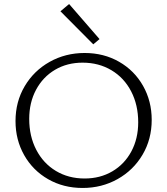

<svg xmlns="http://www.w3.org/2000/svg" viewBox="-20 -927 830 953"><path d="M57 -326Q57 -422 102.5 -499Q148 -576 226.5 -620Q305 -664 400 -664Q495 -664 571 -620.5Q647 -577 690 -501Q733 -425 733 -332Q733 -236 687.5 -159Q642 -82 563.5 -38Q485 6 390 6Q295 6 219 -37.5Q143 -81 100 -157Q57 -233 57 -326ZM666 -320Q666 -406 631 -473.5Q596 -541 533 -578.5Q470 -616 390 -616Q313 -616 253 -580.5Q193 -545 159 -481.5Q125 -418 125 -337Q125 -251 160 -183.5Q195 -116 257.5 -78.5Q320 -41 400 -41Q477 -41 537.5 -76.5Q598 -112 632 -175.5Q666 -239 666 -320ZM280 -871 323 -907 474 -733 443 -707Z"/></svg>

Font: Ysabeau Semilight
Style: Regular
Weight: 300
Designer: Christian Thalmann (Catharsis Fonts)
Version: Version 0.003